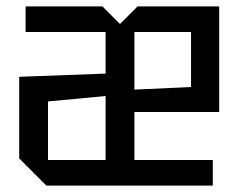

<svg xmlns="http://www.w3.org/2000/svg" viewBox="-20 -580 750 600"><path d="M40 -85V-340L310 -350V-480H60V-560H300L355 -505L410 -560H665V-230H400V-80H645V0H125ZM400 -300 577 -308V-480H400ZM130 -263V-80H310V-280Z"/></svg>

Font: Tektur SemiCondensed
Style: Regular
Weight: 400
Width: 4
Designer: Adam Jagosz
Foundry: Adam Jagosz
Version: Version 1.005;gftools[0.9.30]